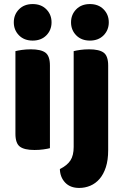

<svg xmlns="http://www.w3.org/2000/svg" viewBox="-20 -731 609 946"><path d="M56 -479Q67 -482 87.5 -485Q108 -488 132 -488Q182 -488 204 -471.5Q226 -455 226 -408V-1Q215 2 194.5 5Q174 8 150 8Q100 8 78 -8.5Q56 -25 56 -72ZM48 -621Q48 -659 73.5 -685Q99 -711 141 -711Q183 -711 208.5 -685Q234 -659 234 -621Q234 -583 208.5 -557Q183 -531 141 -531Q99 -531 73.5 -557Q48 -583 48 -621ZM513 9Q513 58 501.5 93Q490 128 470.5 150.5Q451 173 425 184Q399 195 370 195Q326 195 301 168.5Q276 142 275 102Q311 84 327 59.5Q343 35 343 -7V-479Q354 -482 374.5 -485Q395 -488 419 -488Q469 -488 491 -471.5Q513 -455 513 -408ZM330 -621Q330 -659 355.5 -685Q381 -711 423 -711Q465 -711 490.5 -685Q516 -659 516 -621Q516 -583 490.5 -557Q465 -531 423 -531Q381 -531 355.5 -557Q330 -583 330 -621Z"/></svg>

Font: Baloo Paaji 2 ExtraBold
Style: Regular
Weight: 800
Designer: Shuchita Grover, Noopur Datye and Ek Type
Foundry: Ek Type
Version: Version 1.640;hotconv 1.0.111;makeotfexe 2.5.65597; ttfautoh